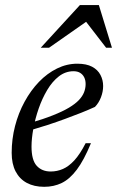

<svg xmlns="http://www.w3.org/2000/svg" viewBox="-20 -710 452 740"><path d="M263.5 -435.5Q232.5 -435.5 207 -415.8Q181.5 -396 162 -363.2Q142.5 -330.5 129 -291.5Q115.5 -252.5 108.5 -214Q101.5 -175.5 101.5 -145Q101.5 -93 121.5 -71Q141.5 -49 175.5 -49Q200 -49 222.5 -58.8Q245 -68.5 266.8 -92.2Q288.5 -116 310 -158H330.5Q303.5 -92.5 276 -56Q248.5 -19.5 218 -4.8Q187.5 10 150.5 10Q111.5 10 83.5 -5Q55.5 -20 40.2 -49.2Q25 -78.5 25 -121Q25 -174 38 -224.2Q51 -274.5 74.8 -318Q98.5 -361.5 130.2 -394.5Q162 -427.5 199.8 -446Q237.5 -464.5 278 -464.5Q313 -464.5 335 -452.8Q357 -441 367.2 -421.2Q377.5 -401.5 377.5 -378.5Q377.5 -357 369.2 -335.2Q361 -313.5 346 -298Q322 -287 292.5 -275.2Q263 -263.5 230.2 -251.5Q197.5 -239.5 163 -228.2Q128.5 -217 94 -207L96 -236Q147.5 -251 184.5 -265.8Q221.5 -280.5 245.8 -295Q270 -309.5 284 -324.2Q298 -339 304 -354.5Q310 -370 310 -386Q310 -401 304.5 -412Q299 -423 288.8 -429.2Q278.5 -435.5 263.5 -435.5ZM137 -526 288 -690.5H361L411.5 -526H389L304.5 -635.5H325.5L169 -526Z"/></svg>

Font: Newsreader 36pt
Style: Italic
Weight: 400
Italic angle: -17°
Designer: Hugues Gentile
Foundry: Production Type
Version: Version 1.003